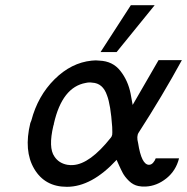

<svg xmlns="http://www.w3.org/2000/svg" viewBox="-20 -712 722 741"><path d="M368 -511 485 -692H577L430 -511ZM97 -237Q100 -245 101 -247Q126 -342 190.5 -406Q255 -470 334 -478Q350 -480 364 -478Q415 -476 444.5 -438.5Q474 -401 484 -351L492 -307Q505 -329 547.5 -403Q590 -477 592 -480H682Q606 -341 515 -200Q506 -186 513 -160Q526 -76 555 -76Q564 -76 571 -84Q578 -92 581 -101H671Q659 -53 622 -23.5Q585 6 542 8Q529 9 514 6Q494 2 478 -13.5Q462 -29 454 -44Q446 -59 438.5 -76Q431 -93 430 -95Q334 9 238 9Q153 9 112 -60.5Q71 -130 97 -237ZM188 -235Q188 -231 186 -227Q166 -142 190 -108Q207 -82 240 -76Q254 -74 262 -75Q327 -79 408 -181Q411 -184 413 -192Q414 -196 413 -222Q407 -308 393 -344Q377 -391 336 -393Q324 -395 311 -392Q220 -376 188 -235Z"/></svg>

Font: Coval
Style: Book Italic
Weight: 350
Foundry: Context Ltd
Version: Version 001.000